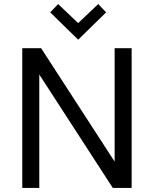

<svg xmlns="http://www.w3.org/2000/svg" viewBox="-20 -928 760 948"><path d="M90 0V-690H183L546 -130V-690H630V0H537L174 -560V0ZM228 -867 267 -908 366 -814 465 -908 504 -867 366 -732Z"/></svg>

Font: Oxanium ExtraLight
Style: Regular
Weight: 400
Version: Version 2.000